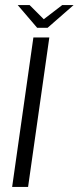

<svg xmlns="http://www.w3.org/2000/svg" viewBox="-20 -739 311 759"><path d="M28 0 112 -591H175L91 0ZM127 -629 50 -719H97L153 -663L226 -719H271L168 -629Z"/></svg>

Font: Alumni Sans
Style: Italic
Weight: 400
Italic angle: -8°
Version: Version 1.016